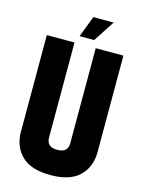

<svg xmlns="http://www.w3.org/2000/svg" viewBox="-127 -921 749 1005"><g transform="rotate(15 247.5 -418.5)"><path d="M305 -693H455V-169Q455 -90 404 -40Q353 10 247 10Q141 10 90.5 -40Q40 -90 40 -169V-693H190V-177Q190 -155 203 -141Q216 -127 247 -127Q279 -127 292 -140.5Q305 -154 305 -177ZM251 -847H361L286 -732H207Z"/></g></svg>

Font: Khand Variable Light
Style: Regular
Weight: 300
Designer: Satya Rajpurohit
Foundry: Indian Type Foundry
Version: Version 3.000